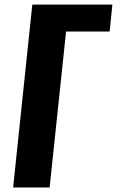

<svg xmlns="http://www.w3.org/2000/svg" viewBox="-20 -830 518 850"><path d="M38.1 0 123 -809.6H477.5L465.3 -690.4H272.5L199.7 0Z"/></svg>

Font: Oswald
Style: Demi-Bold
Weight: 600
Designer: Vernon Adams
Foundry: Vernon Adams
Version: 3.0; ttfautohint (v0.94.23-7a4d-dirty) -l 8 -r 50 -G 200 -x 